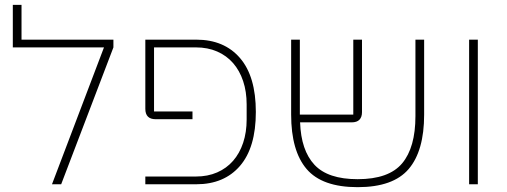

<svg xmlns="http://www.w3.org/2000/svg" viewBox="-20 -762 2098 794"><path d="M410 -566H33V-742H69V-598H449V-566L233 0H195Z M581 -32H790Q839 -32 878 -49Q917 -66 944 -97Q971 -128 985.5 -171.5Q1000 -215 1000 -268V-330Q1000 -383 985.5 -426.5Q971 -470 944 -501Q917 -532 878 -549Q839 -566 790 -566H617V-301H776V-269H624Q581 -269 581 -312V-598H792Q907 -598 972.5 -522Q1038 -446 1038 -299Q1038 -152 972.5 -76Q907 0 792 0H581Z M1459 12Q1312 12 1248 -63Q1184 -138 1184 -288V-598H1220V-288H1441V-598H1477V-298Q1477 -278 1466.5 -267Q1456 -256 1434 -256H1221Q1225 -140 1280.5 -80.5Q1336 -21 1459 -21Q1588 -21 1643 -86.5Q1698 -152 1698 -282V-598H1734V-288Q1734 -138 1670 -63Q1606 12 1459 12Z M1920 -598H1956V0H1920Z"/></svg>

Font: IBM Plex Sans Hebrew ExtraLight
Style: Regular
Weight: 200
Designer: Mike Abbink, Paul van der Laan, Pieter van Rosmalen, Yanek Iontef
Foundry: Bold Monday
Version: Version 1.2